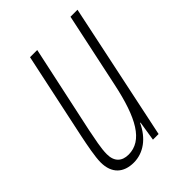

<svg xmlns="http://www.w3.org/2000/svg" viewBox="-164 -608 698 698"><g transform="rotate(-45 184.5 -259.0)"><path d="M111 10C161 10 204 -22 229 -76H231L219 0H248L359 -528H323L262 -241C232 -98 190 -24 118 -24C84 -24 63 -43 63 -81C63 -113 72 -151 79 -188L152 -528H115L44 -194C36 -155 26 -105 26 -76C26 -19 59 10 111 10Z"/></g></svg>

Font: Noto Sans ExtraCondensed ExtraLight
Style: Italic
Weight: 200
Width: 2
Italic angle: -12°
Designer: Monotype Design Team
Foundry: Monotype Imaging Inc.
Version: Version 2.013